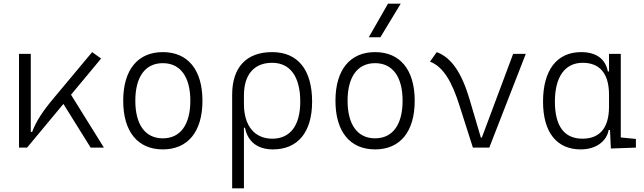

<svg xmlns="http://www.w3.org/2000/svg" viewBox="-20 -815 3556 1060"><path d="M85 0H129.4L330.1 -241.2L480.5 0H553.7L372.1 -292L538.1 -491.7L488.8 -527.3L275.9 -272.5C216.8 -202.1 179.2 -145.5 157.7 -86.9H149.9V-517.6H85Z M878.9 9.8C1017.1 9.8 1097.7 -87.9 1097.7 -258.8C1097.7 -429.7 1017.1 -527.3 878.9 -527.3C740.7 -527.3 660.2 -429.7 660.2 -258.8C660.2 -87.9 740.7 9.8 878.9 9.8ZM878.9 -51.3C782.2 -51.3 727.1 -126.5 727.1 -258.8C727.1 -391.1 782.2 -466.3 878.9 -466.3C975.6 -466.3 1030.8 -391.1 1030.8 -258.8C1030.8 -126.5 975.6 -51.3 878.9 -51.3Z M1486.8 9.8C1624.5 9.8 1703.1 -85.4 1703.1 -253.9C1703.1 -429.7 1624.5 -527.3 1482.4 -527.3C1340.3 -527.3 1261.7 -443.4 1261.7 -292V224.6H1326.7V-109.9H1332.5C1348.1 -29.8 1405.3 9.8 1486.8 9.8ZM1326.7 -240.7V-287.6C1326.7 -403.3 1382.8 -468.3 1482.4 -468.3C1582 -468.3 1637.7 -391.6 1637.7 -253.9C1637.7 -122.6 1582.5 -49.3 1483.4 -49.3C1386.7 -49.3 1326.7 -119.1 1326.7 -240.7Z M2050.8 9.8C2189 9.8 2269.5 -87.9 2269.5 -258.8C2269.5 -429.7 2189 -527.3 2050.8 -527.3C1912.6 -527.3 1832 -429.7 1832 -258.8C1832 -87.9 1912.6 9.8 2050.8 9.8ZM2050.8 -51.3C1954.1 -51.3 1898.9 -126.5 1898.9 -258.8C1898.9 -391.1 1954.1 -466.3 2050.8 -466.3C2147.5 -466.3 2202.6 -391.1 2202.6 -258.8C2202.6 -126.5 2147.5 -51.3 2050.8 -51.3ZM2016.1 -609.4H2080.1L2192.4 -794.9H2122.1Z M2590.8 0H2681.2L2882.8 -517.6H2813L2640.1 -55.2H2634.8L2571.8 -268.6C2529.8 -409.7 2474.1 -496.6 2391.1 -527.3L2354 -474.6C2427.7 -446.3 2475.1 -364.3 2517.1 -231Z M3186 9.8C3273.9 9.8 3330.1 -38.1 3340.3 -97.2H3347.7L3352.5 4.9L3490.7 0V-47.9L3407.2 -56.2V-517.6H3342.3V-420.4H3335.9C3323.2 -486.8 3274.9 -527.3 3188.5 -527.3C3054.2 -527.3 2978 -427.7 2978 -253.9C2978 -84 3053.7 9.8 3186 9.8ZM3342.3 -226.1C3342.3 -109.9 3292 -49.3 3195.8 -49.3C3095.2 -49.3 3043.5 -118.7 3043.5 -253.9C3043.5 -390.1 3098.6 -468.3 3196.8 -468.3C3292 -468.3 3342.3 -408.2 3342.3 -291.5Z"/></svg>

Font: Cascadia Code PL Light
Style: Regular
Weight: 300
Monospace: yes
Designer: Aaron Bell
Foundry: Saja Typeworks
Version: Version 2404.023